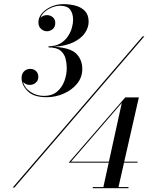

<svg xmlns="http://www.w3.org/2000/svg" viewBox="-20 -830 740 952"><path d="M388 -488Q388 -446.5 362.2 -415Q336.5 -383.5 295.8 -365.8Q255 -348 211 -348Q147 -348 117 -378.2Q87 -408.5 87 -443Q87 -464 99.2 -476.2Q111.5 -488.5 130.5 -488.5Q147 -488.5 158.5 -477.8Q170 -467 170 -448Q170 -430.5 157.2 -419.8Q144.5 -409 128.5 -409Q107.5 -409 94.5 -424Q102.5 -393 132 -373.8Q161.5 -354.5 199 -354.5Q238 -354.5 262.8 -375.5Q287.5 -396.5 299.2 -428.2Q311 -460 311 -493Q311 -515 305.2 -538.8Q299.5 -562.5 280.2 -578.8Q261 -595 220.5 -595V-600.5Q255.5 -600.5 279 -614.5Q302.5 -628.5 316.5 -649.5Q330.5 -670.5 336.5 -692.8Q342.5 -715 342.5 -731Q342.5 -762.5 328.2 -782Q314 -801.5 277 -801.5Q250.5 -801.5 220.8 -785Q191 -768.5 180.5 -741.5Q193.5 -755 213 -755Q229 -755 241.5 -744.8Q254 -734.5 254 -716Q254 -695 240.5 -685Q227 -675 213 -675Q196.5 -675 183.5 -686.8Q170.5 -698.5 170.5 -719.5Q170.5 -743.5 188 -764Q205.5 -784.5 233.8 -797Q262 -809.5 293.5 -809.5Q327 -809.5 355.8 -801.5Q384.5 -793.5 402 -774.5Q419.5 -755.5 419.5 -722Q419.5 -694 401.5 -667Q383.5 -640 345.2 -621Q307 -602 247.5 -598Q328.5 -593.5 358.2 -563.8Q388 -534 388 -488ZM687.5 -650H696L51.5 100H43ZM617 97.5V103H440V97.5H492.5L519 -23.5H320.5L601 -347H668.5L596 -28.5H662V-23.5H595L567.5 97.5ZM332 -28.5H520L584 -320Z"/></svg>

Font: Bodoni* 24pt Medium
Style: Italic
Weight: 500
Italic angle: -13°
Version: Version 2.3